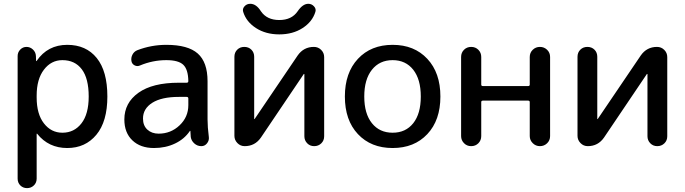

<svg xmlns="http://www.w3.org/2000/svg" viewBox="-20 -765 3584 1005"><path d="M171.9 -264.6V-254.9Q171.9 -168 210 -119.1Q248 -70.3 306.6 -70.3Q368.2 -70.3 406.2 -119.1Q444.3 -168 444.3 -259.8Q444.3 -354.5 408.2 -402.3Q372.1 -450.2 306.6 -450.2Q248 -450.2 210 -400.4Q171.9 -350.6 171.9 -264.6ZM72.3 169.9V-471.7Q72.3 -491.2 85.9 -505.4Q99.6 -519.5 118.7 -519.5Q137.7 -519.5 152.3 -505.9Q167 -492.2 168 -471.7L168.9 -446.3Q168.9 -445.3 169.9 -445.3Q171.9 -445.3 171.9 -446.3Q229.5 -530.3 332 -530.3Q430.7 -530.3 486.3 -461.4Q542 -392.6 542 -259.8Q542 -128.9 484.4 -59.6Q426.8 9.8 332 9.8Q234.4 9.8 174.8 -64.5Q174.8 -65.4 172.9 -65.4Q171.9 -65.4 171.9 -64.5V169.9Q171.9 191.4 157.2 205.6Q142.6 219.7 121.6 219.7Q100.6 219.7 86.4 205.6Q72.3 191.4 72.3 169.9Z M916 -257.8Q826.2 -257.8 777.3 -227.1Q728.5 -196.3 728.5 -144.5Q728.5 -107.4 751.5 -86.4Q774.4 -65.4 810.5 -65.4Q874 -65.4 919.9 -108.9Q965.8 -152.3 965.8 -214.8V-249Q965.8 -257.8 957 -257.8ZM786.1 9.8Q714.8 9.8 672.9 -30.3Q630.9 -70.3 630.9 -139.6Q630.9 -226.6 704.6 -279.3Q778.3 -332 916 -332H957Q965.8 -332 965.8 -340.8Q964.8 -401.4 939.5 -425.8Q914.1 -450.2 850.6 -450.2Q779.3 -450.2 711.9 -421.9Q698.2 -416 684.6 -422.9Q670.9 -429.7 668 -445.3Q665 -462.9 673.3 -479Q681.6 -495.1 698.2 -502Q771.5 -530.3 850.6 -530.3Q963.9 -530.3 1015.1 -484.9Q1066.4 -439.5 1066.4 -339.8V-139.6Q1066.4 -100.6 1073.2 -46.9Q1075.2 -29.3 1063.5 -14.6Q1051.8 0 1034.2 0Q1012.7 0 997.1 -14.2Q981.4 -28.3 978.5 -47.9Q977.5 -52.7 977.5 -63.5Q977.5 -74.2 976.6 -79.1Q976.6 -80.1 975.6 -80.1Q973.6 -80.1 973.6 -79.1Q945.3 -37.1 896 -13.7Q846.7 9.8 786.1 9.8Z M1260.7 0Q1238.3 0 1222.7 -16.1Q1207 -32.2 1207 -53.7V-467.8Q1207 -490.2 1221.7 -504.9Q1236.3 -519.5 1258.8 -519.5Q1281.2 -519.5 1295.9 -504.9Q1310.5 -490.2 1310.5 -467.8V-142.6L1311.5 -141.6H1312.5L1538.1 -474.6Q1569.3 -519.5 1623 -519.5Q1645.5 -519.5 1661.1 -503.9Q1676.8 -488.3 1676.8 -465.8V-51.8Q1676.8 -29.3 1661.6 -14.6Q1646.5 0 1624.5 0Q1602.5 0 1587.9 -15.1Q1573.2 -30.3 1573.2 -51.8V-377L1571.3 -377.9H1570.3L1345.7 -44.9Q1314.5 0 1260.7 0ZM1593.8 -745.1Q1611.3 -745.1 1623.5 -731.9Q1635.7 -718.8 1630.9 -703.1Q1615.2 -651.4 1564 -618.2Q1512.7 -585 1441.9 -585Q1371.1 -585 1319.8 -618.2Q1268.6 -651.4 1252.9 -703.1Q1248 -718.8 1259.8 -731.9Q1271.5 -745.1 1290 -745.1Q1321.3 -745.1 1345.7 -706.1Q1377 -660.2 1441.9 -660.2Q1506.8 -660.2 1538.1 -706.1Q1564.5 -745.1 1593.8 -745.1Z M2143.1 -399.9Q2103.5 -450.2 2035.2 -450.2Q1966.8 -450.2 1926.8 -399.9Q1886.7 -349.6 1886.7 -259.8Q1886.7 -169.9 1926.8 -120.1Q1966.8 -70.3 2035.2 -70.3Q2103.5 -70.3 2143.1 -120.1Q2182.6 -169.9 2182.6 -259.8Q2182.6 -349.6 2143.1 -399.9ZM2216.8 -63Q2148.4 9.8 2035.2 9.8Q1921.9 9.8 1853.5 -63Q1785.2 -135.7 1785.2 -259.8Q1785.2 -383.8 1853.5 -457Q1921.9 -530.3 2035.2 -530.3Q2148.4 -530.3 2216.8 -457Q2285.2 -383.8 2285.2 -259.8Q2285.2 -135.7 2216.8 -63Z M2393.6 -52.7V-466.8Q2393.6 -489.3 2408.7 -504.4Q2423.8 -519.5 2446.3 -519.5Q2468.8 -519.5 2483.9 -504.4Q2499 -489.3 2499 -466.8V-322.3Q2499 -314.5 2507.8 -314.5H2744.1Q2752.9 -314.5 2752.9 -322.3V-466.8Q2752.9 -489.3 2768.6 -504.4Q2784.2 -519.5 2806.2 -519.5Q2828.1 -519.5 2843.8 -504.4Q2859.4 -489.3 2859.4 -466.8V-52.7Q2859.4 -30.3 2843.8 -15.1Q2828.1 0 2806.2 0Q2784.2 0 2768.6 -15.6Q2752.9 -31.2 2752.9 -52.7V-230.5Q2752.9 -238.3 2744.1 -238.3H2507.8Q2499 -238.3 2499 -230.5V-52.7Q2499 -30.3 2483.9 -15.1Q2468.8 0 2446.3 0Q2423.8 0 2408.7 -15.6Q2393.6 -31.2 2393.6 -52.7Z M3056.6 0Q3034.2 0 3018.6 -16.1Q3002.9 -32.2 3002.9 -53.7V-467.8Q3002.9 -490.2 3017.6 -504.9Q3032.2 -519.5 3054.7 -519.5Q3077.1 -519.5 3091.8 -504.9Q3106.4 -490.2 3106.4 -467.8V-142.6L3107.4 -141.6H3108.4L3334 -474.6Q3365.2 -519.5 3418.9 -519.5Q3441.4 -519.5 3457 -503.9Q3472.7 -488.3 3472.7 -465.8V-51.8Q3472.7 -29.3 3457.5 -14.6Q3442.4 0 3420.4 0Q3398.4 0 3383.8 -15.1Q3369.1 -30.3 3369.1 -51.8V-377L3367.2 -377.9H3366.2L3141.6 -44.9Q3110.4 0 3056.6 0Z"/></svg>

Font: Rounded Mgen+ 2p medium
Style: Regular
Weight: 500
Designer: [Source Han Sans]
Ryoko NISHIZUKA  (kana & ideographs); Paul D. Hunt (Latin, Greek & Cyrillic); Wenlong ZHANG  (bopomofo
Version: Version 1.059.20150602